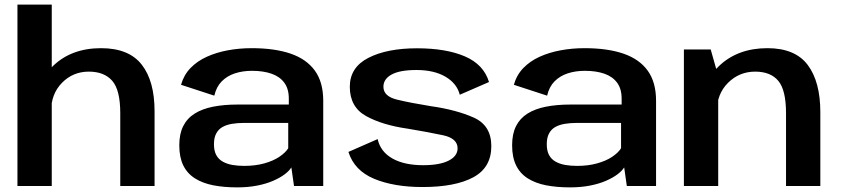

<svg xmlns="http://www.w3.org/2000/svg" viewBox="-20 -805 3639 831"><path d="M55.5 0H204V-785H55.5ZM500.5 0H649V-323Q649 -454.5 593.2 -525.5Q537.5 -596.5 417.5 -596.5Q288.5 -596.5 208.8 -518.8Q129 -441 129 -364.5L201 -322.5Q201 -398.5 248.5 -446.8Q296 -495 364.5 -495Q431 -495 465.8 -455.2Q500.5 -415.5 500.5 -315Z M1006.5 6Q1054 6 1093.2 -1.8Q1132.5 -9.5 1162.2 -22.5Q1192 -35.5 1212 -50.5Q1232 -65.5 1241 -80.5L1252.5 0H1379V-369Q1379 -449 1343 -499Q1307 -549 1238 -572.8Q1169 -596.5 1069.5 -596.5Q1015.5 -596.5 965.8 -587.2Q916 -578 874.8 -559.2Q833.5 -540.5 804.5 -510.5Q775.5 -480.5 763.5 -438L907.5 -391Q916.5 -429.5 939.8 -453Q963 -476.5 996.8 -487.5Q1030.5 -498.5 1070.5 -498.5Q1119.5 -498.5 1155.2 -486Q1191 -473.5 1210.5 -447Q1230 -420.5 1230 -378.5V-352.5H1008Q949 -352.5 902.2 -343.2Q855.5 -334 822.8 -313.5Q790 -293 773 -259.2Q756 -225.5 756 -176Q756 -124.5 773.2 -89.2Q790.5 -54 823.8 -33Q857 -12 903 -3Q949 6 1006.5 6ZM1037 -87Q1009 -87 985.2 -91.2Q961.5 -95.5 943.5 -105.8Q925.5 -116 915.8 -134.2Q906 -152.5 906 -181Q906 -209 915.8 -227.2Q925.5 -245.5 942.8 -255.2Q960 -265 984 -269Q1008 -273 1036 -273H1227.5V-163.5Q1216 -144.5 1189.2 -126.5Q1162.5 -108.5 1123.8 -97.8Q1085 -87 1037 -87Z M1809 4.5Q1950 4.5 2028.2 -37.5Q2106.5 -79.5 2106.5 -172.5Q2106.5 -262 2030.5 -296Q1954.5 -330 1844.5 -345.5Q1757.5 -359.5 1698.5 -373.8Q1639.5 -388 1639.5 -429.5Q1639.5 -463 1675 -482.5Q1710.5 -502 1782.5 -502Q1858.5 -502 1908 -473Q1957.5 -444 1970 -395L2096.5 -450Q2073.5 -526 1992 -561Q1910.5 -596 1785 -596Q1655.5 -596 1574.8 -554.8Q1494 -513.5 1494 -429.5Q1494 -341.5 1564.8 -302.5Q1635.5 -263.5 1745 -248Q1835.5 -233 1898 -219.5Q1960.5 -206 1960.5 -163Q1960.5 -129.5 1921.8 -109.8Q1883 -90 1811.5 -90Q1730 -90 1678.5 -119Q1627 -148 1614.5 -203L1488 -147.5Q1513.5 -67 1599.2 -31.2Q1685 4.5 1809 4.5Z M2447 6Q2494.5 6 2533.8 -1.8Q2573 -9.5 2602.8 -22.5Q2632.5 -35.5 2652.5 -50.5Q2672.5 -65.5 2681.5 -80.5L2693 0H2819.5V-369Q2819.5 -449 2783.5 -499Q2747.5 -549 2678.5 -572.8Q2609.5 -596.5 2510 -596.5Q2456 -596.5 2406.2 -587.2Q2356.5 -578 2315.2 -559.2Q2274 -540.5 2245 -510.5Q2216 -480.5 2204 -438L2348 -391Q2357 -429.5 2380.2 -453Q2403.5 -476.5 2437.2 -487.5Q2471 -498.5 2511 -498.5Q2560 -498.5 2595.8 -486Q2631.5 -473.5 2651 -447Q2670.5 -420.5 2670.5 -378.5V-352.5H2448.5Q2389.5 -352.5 2342.8 -343.2Q2296 -334 2263.2 -313.5Q2230.5 -293 2213.5 -259.2Q2196.5 -225.5 2196.5 -176Q2196.5 -124.5 2213.8 -89.2Q2231 -54 2264.2 -33Q2297.5 -12 2343.5 -3Q2389.5 6 2447 6ZM2477.5 -87Q2449.5 -87 2425.8 -91.2Q2402 -95.5 2384 -105.8Q2366 -116 2356.2 -134.2Q2346.5 -152.5 2346.5 -181Q2346.5 -209 2356.2 -227.2Q2366 -245.5 2383.2 -255.2Q2400.5 -265 2424.5 -269Q2448.5 -273 2476.5 -273H2668V-163.5Q2656.5 -144.5 2629.8 -126.5Q2603 -108.5 2564.2 -97.8Q2525.5 -87 2477.5 -87Z M2940 0H3088.5V-476L3056 -591H2940ZM3382 0H3530.5V-319.5Q3530.5 -451 3476 -523.8Q3421.5 -596.5 3301.5 -596.5Q3172.5 -596.5 3091.5 -518.8Q3010.5 -441 3010.5 -364.5L3082.5 -322.5Q3082.5 -398.5 3131.2 -446.8Q3180 -495 3248.5 -495Q3315 -495 3348.5 -455.2Q3382 -415.5 3382 -315Z"/></svg>

Font: Anybody SemiExpanded SemiBold
Style: Regular
Weight: 600
Width: 6
Designer: Tyler Finck
Foundry: Etcetera Type Company
Version: Version 1.113;gftools[0.9.25]